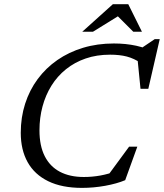

<svg xmlns="http://www.w3.org/2000/svg" viewBox="-20 -904 797 934"><path d="M549 -73 498.5 -41.5 608 -190.5H648L589 -27.5Q548.5 -10.5 491.8 -0.2Q435 10 379 10Q281 10 214.5 -22.5Q148 -55 114.5 -115Q81 -175 81 -258Q81 -333 102.2 -399.2Q123.5 -465.5 163.2 -519.2Q203 -573 258.8 -611.8Q314.5 -650.5 384 -671.5Q453.5 -692.5 534 -692.5Q563 -692.5 590 -689.8Q617 -687 642.8 -681.5Q668.5 -676 692.5 -666.5L663.5 -667L732.5 -713.5H757L701.5 -472H663.5L648.5 -622.5L668 -596Q631.5 -620 596.8 -629Q562 -638 515.5 -638Q450.5 -638 396.8 -619.5Q343 -601 301 -567.2Q259 -533.5 230.2 -487.2Q201.5 -441 186.8 -386Q172 -331 172 -270Q172 -195 197.5 -144.5Q223 -94 271.2 -68.5Q319.5 -43 388 -43Q428.5 -43 468.5 -50.2Q508.5 -57.5 549 -73ZM380 -749.5 529 -883.5H604L670.5 -749.5H628.5L547.5 -830.5H563L432 -749.5Z"/></svg>

Font: Newsreader 14pt
Style: Italic
Weight: 400
Italic angle: -17°
Designer: Hugues Gentile
Foundry: Production Type
Version: Version 1.003